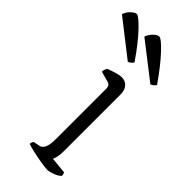

<svg xmlns="http://www.w3.org/2000/svg" viewBox="-306 -773 812 812"><g transform="rotate(45 100.5 -367.0)"><path d="M174 0Q165 0 139 -4Q113 -8 86 -14Q59 -20 45 -25Q45 -31 47 -36Q49 -41 52 -43L77 -48Q93 -50 101 -66.5Q109 -83 109 -118V-421Q109 -439 92 -444L45 -457Q45 -465 47.5 -471.5Q50 -478 52 -481Q65 -487 87.5 -493.5Q110 -500 121 -500Q143 -500 156 -485Q169 -470 169 -447V-105Q169 -83 165.5 -69Q162 -55 159 -50L232 -43Q234 -41 235.5 -36.5Q237 -32 237 -26Q229 -16 208 -8Q187 0 174 0ZM93 -564 -67 -689Q-62 -706 -47.5 -720Q-33 -734 -23 -734Q-11 -734 28.5 -692.5Q68 -651 115 -582Q113 -578 107 -572.5Q101 -567 93 -564ZM228 -564 67 -689Q73 -706 87 -720Q101 -734 112 -734Q124 -734 163 -692.5Q202 -651 250 -582Q248 -578 242 -572.5Q236 -567 228 -564Z"/></g></svg>

Font: Texturina 72pt ExtraLight
Style: Regular
Weight: 200
Designer: Guillermo Torres Carreño
Foundry: Omnibus-Type
Version: Version 1.002; ttfautohint (v1.8.3)